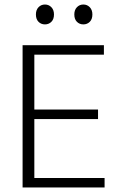

<svg xmlns="http://www.w3.org/2000/svg" viewBox="-20 -830 527 850"><path d="M80 -630H440V-588H132V-345H414V-303H132V-42H443V0H80ZM139 -766Q139 -786 150.5 -798Q162 -810 179 -810Q196 -810 207.5 -798Q219 -786 219 -766Q219 -745 207.5 -733.5Q196 -722 179 -722Q162 -722 150.5 -733.5Q139 -745 139 -766ZM309 -766Q309 -786 320.5 -798Q332 -810 349 -810Q366 -810 377.5 -798Q389 -786 389 -766Q389 -745 377.5 -733.5Q366 -722 349 -722Q332 -722 320.5 -733.5Q309 -745 309 -766Z"/></svg>

Font: Mukta Malar ExtraLight
Style: Regular
Weight: 275
Designer: Aadarsh Rajan, Girish Dalvi, Yashodeep Gholap
Foundry: Ek Type
Version: Version 2.538;PS 1.000;hotconv 16.6.51;makeotf.lib2.5.65220;